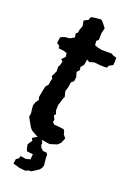

<svg xmlns="http://www.w3.org/2000/svg" viewBox="-151 -686 624 905"><g transform="rotate(20 160.5 -233.0)"><path d="M115 4 103 -6 95 -9 65 -26 55 -38 54 -40 43 -59 37 -70 30 -82 33 -100 30 -123 29 -139 35 -157 46 -172 42 -185 48 -218 53 -242 65 -256 67 -272 71 -288 65 -299 73 -315 79 -328 78 -351 83 -358 89 -380 79 -389 96 -407 93 -425 76 -430 50 -433V-444L35 -454L39 -483L45 -487L62 -493L84 -495L105 -507L102 -526L111 -534L113 -549L121 -569L116 -596L137 -607L143 -623L160 -626L193 -629L202 -621L210 -611L222 -596L216 -569L215 -546V-535L205 -526L207 -505L224 -499L243 -495H268H293L306 -488L321 -484V-471L320 -447L300 -436L296 -425L281 -424L257 -425L232 -428L208 -421L195 -429L190 -400L177 -385L180 -371L168 -357L175 -333L172 -312L160 -302L155 -273L149 -254L151 -246L156 -227L151 -217L140 -181L139 -154L145 -137L138 -128L147 -109L144 -97L155 -87H166L185 -85L204 -82L209 -73L212 -60L225 -44L214 -18L200 -5L165 6L150 4L127 0ZM102 163 88 162 68 160 59 157 45 153 36 150 38 137 39 128 53 117 55 106 72 108 83 110 95 107 105 104 106 89 107 78 89 76 78 75 74 70 70 56 68 42 75 31 83 20 77 7 102 -8 123 -2 131 14 129 22 134 35 139 40 146 47 154 48 166 49 171 58V73L172 82L173 95L175 110L170 123L162 134L151 141L138 150L125 157L115 156Z"/></g></svg>

Font: Winky Rough
Style: Italic
Weight: 400
Italic angle: -8.97852°
Designer: Simon Atzbach
Foundry: typofactur
Version: Version 1.206